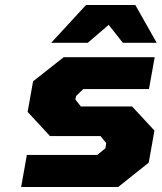

<svg xmlns="http://www.w3.org/2000/svg" viewBox="-20 -752 650 772"><path d="M186 -580 326 -732H524L610 -580H474L417 -652L333 -580ZM65 0 88 -129H371L404 -156L407 -177L384 -205H181L91 -302L113 -425L236 -522H602L579 -394H315L286 -366L283 -352L305 -324H511L601 -227L578 -98L455 0Z"/></svg>

Font: Tomorrow
Style: Bold Italic
Weight: 700
Italic angle: -10°
Designer: Tony de Marco, Monica Rizzolli
Foundry: Just in Type
Version: Version 2.002